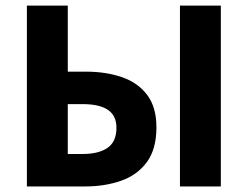

<svg xmlns="http://www.w3.org/2000/svg" viewBox="-20 -672 893 692"><path d="M76.9 0V-651.8H224.3V-413.8H288.7Q362.2 -413.8 420 -393.7Q477.7 -373.7 510.8 -329.4Q543.8 -285.1 543.8 -213.4Q543.8 -134.8 509.6 -88.1Q475.3 -41.4 416.9 -20.7Q358.5 0 286.1 0ZM224.3 -117H277.4Q335.3 -117 367.5 -139.1Q399.7 -161.2 399.7 -211.4Q399.7 -254.8 369.3 -275.8Q338.9 -296.8 276.7 -296.8H224.3ZM628.6 0V-651.8H775.9V0Z"/></svg>

Font: Source Sans 3 VF
Style: Regular
Weight: 200
Designer: Paul D. Hunt
Foundry: Adobe
Version: Version 3.046;hotconv 1.0.118;makeotfexe 2.5.65603